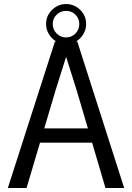

<svg xmlns="http://www.w3.org/2000/svg" viewBox="-20 -934 654 954"><path d="M253 -728H364L597 0H504L361 -485L309 -650H308L256 -485L112 0H19ZM193 -296H424L441 -225H176ZM308 -715Q281 -715 258.5 -728.5Q236 -742 222.5 -765Q209 -788 209 -815Q209 -843 222.5 -865Q236 -887 258.5 -900.5Q281 -914 308 -914Q336 -914 358.5 -900.5Q381 -887 394.5 -865Q408 -843 408 -815Q408 -788 394.5 -765Q381 -742 358.5 -728.5Q336 -715 308 -715ZM308 -748Q336 -748 355 -767.5Q374 -787 374 -815Q374 -842 355 -861Q336 -880 308 -880Q281 -880 261.5 -861Q242 -842 242 -815Q242 -787 261.5 -767.5Q281 -748 308 -748Z"/></svg>

Font: Murecho Thin
Style: Regular
Weight: 400
Version: Version 1.010